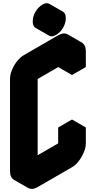

<svg xmlns="http://www.w3.org/2000/svg" viewBox="-20 -1137 603 1208"><path d="M217 -740 433 -865Q467 -885 493.5 -870Q520 -855 520 -815V-715L433 -665V-765L217 -640V-60L433 -185V-285L520 -335V-235Q520 -209 507.5 -179Q495 -149 475.5 -123.5Q456 -98 433 -85L217 40Q182 60 156 45Q130 30 130 -10V-590Q130 -617 142 -646.5Q154 -676 174 -701.5Q194 -727 217 -740ZM333 -918Q307 -902 290 -912Q273 -922 273 -953Q273 -983 290 -1012.5Q307 -1042 333 -1058Q360 -1073 377 -1063Q394 -1053 394 -1023Q394 -992 377 -962.5Q360 -933 333 -918ZM520 -335 433 -285 346 -335 433 -385ZM433 -285V-185L346 -235V-335ZM433 -185 217 -60 130 -110 346 -235ZM433 -765V-665L346 -715V-815ZM494 -870Q467 -885 433 -865L217 -740Q194 -727 174 -701.5Q154 -676 142 -646.5Q130 -617 130 -590V-10Q130 30 156 45L69 -5Q43 -20 43 -60V-640Q43 -667 55 -696.5Q67 -726 87 -751.5Q107 -777 130 -790L346 -915Q381 -935 407 -920ZM377 -1063Q360 -1073 333 -1058Q307 -1042 290 -1012.5Q273 -983 273 -953Q273 -922 290 -912L203 -962Q186 -972 186 -1003Q186 -1033 203 -1062.5Q220 -1092 247 -1108Q273 -1123 290 -1113Z"/></svg>

Font: Nabla Normal
Style: Regular
Weight: 400
Designer: Arthur Reinders Folmer
Version: Version 1.000